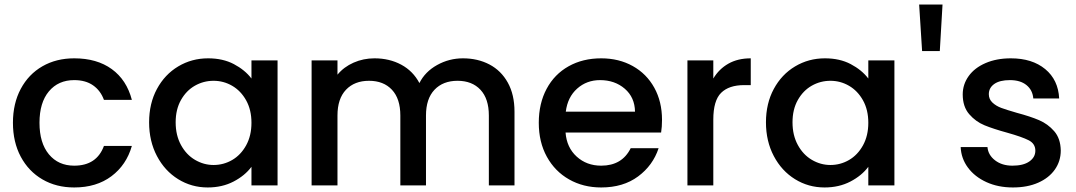

<svg xmlns="http://www.w3.org/2000/svg" viewBox="-20 -817 4742 846"><path d="M37 -276Q37 -361 71.5 -425.5Q106 -490 167 -525Q228 -560 307 -560Q407 -560 472.5 -512.5Q538 -465 561 -377H438Q423 -418 390 -441Q357 -464 307 -464Q237 -464 195.5 -414.5Q154 -365 154 -276Q154 -187 195.5 -137Q237 -87 307 -87Q406 -87 438 -174H561Q537 -90 471 -40.5Q405 9 307 9Q228 9 167 -26.5Q106 -62 71.5 -126.5Q37 -191 37 -276Z M637 -278Q637 -361 671.5 -425Q706 -489 765.5 -524.5Q825 -560 897 -560Q962 -560 1010.5 -534.5Q1059 -509 1088 -471V-551H1203V0H1088V-82Q1059 -43 1009 -17Q959 9 895 9Q824 9 765 -27.5Q706 -64 671.5 -129.5Q637 -195 637 -278ZM1088 -276Q1088 -333 1064.5 -375Q1041 -417 1003 -439Q965 -461 921 -461Q877 -461 839 -439.5Q801 -418 777.5 -376.5Q754 -335 754 -278Q754 -221 777.5 -178Q801 -135 839.5 -112.5Q878 -90 921 -90Q965 -90 1003 -112Q1041 -134 1064.5 -176.5Q1088 -219 1088 -276Z M2020 -560Q2085 -560 2136.5 -533Q2188 -506 2217.5 -453Q2247 -400 2247 -325V0H2134V-308Q2134 -382 2097 -421.5Q2060 -461 1996 -461Q1932 -461 1894.5 -421.5Q1857 -382 1857 -308V0H1744V-308Q1744 -382 1707 -421.5Q1670 -461 1606 -461Q1542 -461 1504.5 -421.5Q1467 -382 1467 -308V0H1353V-551H1467V-488Q1495 -522 1538 -541Q1581 -560 1630 -560Q1696 -560 1748 -532Q1800 -504 1828 -451Q1853 -501 1906 -530.5Q1959 -560 2020 -560Z M2897 -289Q2897 -258 2893 -233H2472Q2477 -167 2521 -127Q2565 -87 2629 -87Q2721 -87 2759 -164H2882Q2857 -88 2791.5 -39.5Q2726 9 2629 9Q2550 9 2487.5 -26.5Q2425 -62 2389.5 -126.5Q2354 -191 2354 -276Q2354 -361 2388.5 -425.5Q2423 -490 2485.5 -525Q2548 -560 2629 -560Q2707 -560 2768 -526Q2829 -492 2863 -430.5Q2897 -369 2897 -289ZM2778 -325Q2777 -388 2733 -426Q2689 -464 2624 -464Q2565 -464 2523 -426.5Q2481 -389 2473 -325Z M3123 -471Q3148 -513 3189.5 -536.5Q3231 -560 3288 -560V-442H3259Q3192 -442 3157.5 -408Q3123 -374 3123 -290V0H3009V-551H3123Z M3355 -278Q3355 -361 3389.5 -425Q3424 -489 3483.5 -524.5Q3543 -560 3615 -560Q3680 -560 3728.5 -534.5Q3777 -509 3806 -471V-551H3921V0H3806V-82Q3777 -43 3727 -17Q3677 9 3613 9Q3542 9 3483 -27.5Q3424 -64 3389.5 -129.5Q3355 -195 3355 -278ZM3806 -276Q3806 -333 3782.5 -375Q3759 -417 3721 -439Q3683 -461 3639 -461Q3595 -461 3557 -439.5Q3519 -418 3495.5 -376.5Q3472 -335 3472 -278Q3472 -221 3495.5 -178Q3519 -135 3557.5 -112.5Q3596 -90 3639 -90Q3683 -90 3721 -112Q3759 -134 3782.5 -176.5Q3806 -219 3806 -276Z M4133 -797 4121 -592H4043L4030 -797Z M4443 9Q4378 9 4326.5 -14.5Q4275 -38 4245 -78.5Q4215 -119 4213 -169H4331Q4334 -134 4364.5 -110.5Q4395 -87 4441 -87Q4489 -87 4515.5 -105.5Q4542 -124 4542 -153Q4542 -184 4512.5 -199Q4483 -214 4419 -232Q4357 -249 4318 -265Q4279 -281 4250.5 -314Q4222 -347 4222 -401Q4222 -445 4248 -481.5Q4274 -518 4322.5 -539Q4371 -560 4434 -560Q4528 -560 4585.5 -512.5Q4643 -465 4647 -383H4533Q4530 -420 4503 -442Q4476 -464 4430 -464Q4385 -464 4361 -447Q4337 -430 4337 -402Q4337 -380 4353 -365Q4369 -350 4392 -341.5Q4415 -333 4460 -320Q4520 -304 4558.5 -287.5Q4597 -271 4625 -239Q4653 -207 4654 -154Q4654 -107 4628 -70Q4602 -33 4554.5 -12Q4507 9 4443 9Z"/></svg>

Font: Fz Poppins Med
Style: Regular
Weight: 500
Designer: Ninad Kale (Devanagari), Jonny Pinhorn (Latin)
Foundry: Indian Type Foundry
Version: Vit hóa bi Vntype.Com & FontZin.Com